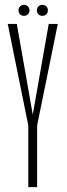

<svg xmlns="http://www.w3.org/2000/svg" viewBox="-20 -774 276 794"><path d="M97 0H133.5V-255L219 -675H181.5L115.5 -300L49.5 -675H12L97 -255.5ZM79.5 -708.5Q88.5 -708.5 95.2 -714.8Q102 -721 102 -731Q102 -741 95.2 -747.5Q88.5 -754 79.5 -754Q69.5 -754 63 -747.5Q56.5 -741 56.5 -731Q56.5 -721 63 -714.8Q69.5 -708.5 79.5 -708.5ZM155 -708.5Q165 -708.5 171.5 -714.8Q178 -721 178 -731Q178 -741 171.5 -747.5Q165 -754 155 -754Q145.5 -754 139 -747.5Q132.5 -741 132.5 -731Q132.5 -721 139 -714.8Q145.5 -708.5 155 -708.5Z"/></svg>

Font: Anybody ExtraCondensed ExtraLight
Style: Regular
Weight: 250
Width: 2
Version: Version 1.113;gftools[0.9.25]